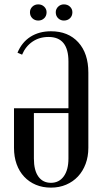

<svg xmlns="http://www.w3.org/2000/svg" viewBox="-20 -850 467 878"><path d="M293 -355V-569Q293 -681 202 -681Q160 -681 128.5 -659.5Q97 -638 81 -600L60 -609Q80 -657 119.5 -682Q159 -707 213 -707Q292 -707 338 -656.5Q384 -606 384 -518V-174Q384 -134 371.5 -100.5Q359 -67 336.5 -43Q314 -19 282.5 -5.5Q251 8 213 8Q175 8 144 -5Q113 -18 90.5 -42Q68 -66 56 -99.5Q44 -133 44 -174V-355ZM293 -333H135V-125Q135 -71 155.5 -42.5Q176 -14 213 -14Q250 -14 271.5 -43.5Q293 -73 293 -125ZM117 -794Q117 -809 128 -819.5Q139 -830 155 -830Q171 -830 182 -819.5Q193 -809 193 -794Q193 -777 182 -766.5Q171 -756 155 -756Q139 -756 128 -766.5Q117 -777 117 -794ZM235 -794Q235 -809 246 -819.5Q257 -830 272 -830Q289 -830 300 -819.5Q311 -809 311 -794Q311 -777 300 -766.5Q289 -756 272 -756Q257 -756 246 -766.5Q235 -777 235 -794Z"/></svg>

Font: Moniqa SemBd Heading
Style: Regular
Weight: 600
Designer: Rajesh Rajput
Foundry: Rajesh Rajput
Version: Version 1.000